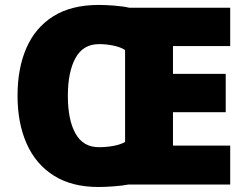

<svg xmlns="http://www.w3.org/2000/svg" viewBox="-20 -745 997 775"><path d="M378.9 -725.1Q406.2 -725.1 442.9 -722.2Q479.5 -719.2 501 -713.9H909.2V-559.1H678.2V-446.8H891.1V-292H678.2V-157.2H909.2V0H497.1Q476.1 4.4 439.9 7.1Q403.8 9.8 377.9 9.8Q270 9.8 197.3 -36.1Q124.5 -82 87.6 -165Q50.8 -248 50.8 -358.9Q50.8 -469.7 86.9 -552Q123 -634.3 195.8 -679.7Q268.6 -725.1 378.9 -725.1ZM379.9 -566.9Q315.4 -566.9 284.7 -510.7Q253.9 -454.6 253.9 -357.9Q253.9 -261.2 284.7 -206.1Q315.4 -150.9 378.9 -150.9Q409.7 -150.9 438.2 -156.2Q466.8 -161.6 484.9 -171.9V-543Q468.3 -554.2 439.5 -560.5Q410.6 -566.9 379.9 -566.9Z"/></svg>

Font: Open Sans ExtraBold
Style: Regular
Weight: 800
Designer: Monotype Design Team
Foundry: Monotype Imaging Inc.
Version: Version 3.003; ttfautohint (v1.8.4)